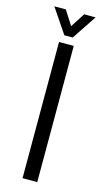

<svg xmlns="http://www.w3.org/2000/svg" viewBox="-127 -866 496 908"><g transform="rotate(15 121.0 -412.0)"><path d="M85 0V-667H157V0ZM101 -704 20 -824H76L121 -754L166 -824H222L142 -704Z"/></g></svg>

Font: Maven Pro
Style: Regular
Weight: 400
Designer: Joe Prince
Foundry: Joe Prince
Version: Version 2.103